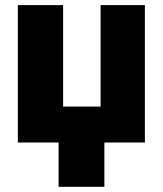

<svg xmlns="http://www.w3.org/2000/svg" viewBox="-20 -550 629 741"><path d="M539.1 -530.3H368.2V-138.7H223.6V-530.3H48.8V0H206.1V170.9H382.8V0H539.1Z"/></svg>

Font: Pretendard Black
Style: Regular
Weight: 900
Designer: Base glyphs from Inter by Rasmus Andersson; Hangeul glyphs from Noto Sans CJK(Source Han Sans) by Jang Soo-young and Kan
Foundry: Kil Hyung-jin
Version: Version 1.309;Glyphs 3.2 (3225)